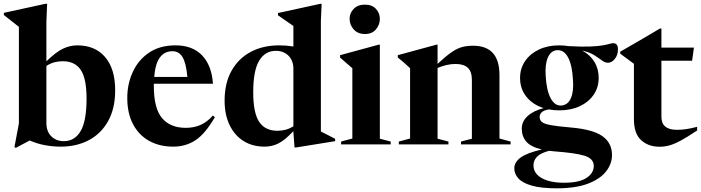

<svg xmlns="http://www.w3.org/2000/svg" viewBox="-32 -764 3708 1016"><path d="M289.5 12Q247 12 205.5 4.2Q164 -3.5 125 -20.5L51.5 18.5L44.5 14L68 -111V-622Q58 -629.5 38 -645.5Q18 -661.5 -11.5 -684.5V-696L208.5 -744H217.5L213.5 -650.5V-439.5Q266 -490.5 302.8 -507.2Q339.5 -524 376.5 -524Q471.5 -524 524.5 -461.8Q577.5 -399.5 577.5 -286.5Q577.5 -190.5 540.5 -123.8Q503.5 -57 438.5 -22.5Q373.5 12 289.5 12ZM213.5 -112.5Q213.5 -69 239.2 -43Q265 -17 306.5 -17Q363 -17 394.5 -70Q426 -123 426 -243Q426 -348.5 395.2 -394.2Q364.5 -440 300 -440Q276.5 -440 255.2 -434.2Q234 -428.5 213.5 -415Z M897 -524Q986.5 -524 1037.2 -471.2Q1088 -418.5 1095 -321H782Q782 -315.5 782 -309.5Q782 -190.5 825.5 -139Q869 -87.5 952 -87.5Q993 -87.5 1028.2 -102.5Q1063.5 -117.5 1094.5 -152.5L1105 -144Q1054.5 -56.5 1002.8 -22.2Q951 12 884.5 12Q813 12 758.2 -18Q703.5 -48 672.5 -105.8Q641.5 -163.5 641.5 -246Q641.5 -320.5 671 -384Q700.5 -447.5 757.2 -485.8Q814 -524 897 -524ZM880.5 -493Q839.5 -493 814.8 -461Q790 -429 784 -357H959.5Q952.5 -432 933.5 -462.5Q914.5 -493 880.5 -493Z M1741.5 -17 1534 16.5H1526.5L1520.5 -65V-70Q1474.5 -21 1440.2 -4.5Q1406 12 1369 12Q1303.5 12 1256 -18.2Q1208.5 -48.5 1182.5 -103.2Q1156.5 -158 1156.5 -231Q1156.5 -324.5 1193.5 -390Q1230.5 -455.5 1295.5 -489.8Q1360.5 -524 1444.5 -524Q1483.5 -524 1520.5 -518V-626.5Q1511.5 -633 1486 -650.5Q1460.5 -668 1439 -683V-695L1663.5 -744H1670L1666 -653.5V-68Q1672 -65 1686 -58Q1700 -51 1715.5 -43Q1731 -35 1741.5 -29.5ZM1520.5 -399.5Q1520.5 -443 1494.8 -469Q1469 -495 1427.5 -495Q1371 -495 1339.5 -443Q1308 -391 1308 -275.5Q1308 -166.5 1339.5 -119.2Q1371 -72 1436 -72Q1459.5 -72 1480.5 -77.8Q1501.5 -83.5 1520.5 -96Z M1899 -584Q1861.5 -584 1839.8 -608.2Q1818 -632.5 1818 -664.5Q1818 -695 1839.8 -717.2Q1861.5 -739.5 1899 -739.5Q1936.5 -739.5 1957.2 -717.2Q1978 -695 1978 -664.5Q1978 -632.5 1957.2 -608.2Q1936.5 -584 1899 -584ZM1978 -527.5V-30L2035.5 -15V0H1773V-15L1832.5 -31V-403Q1824 -410.5 1807.2 -424.8Q1790.5 -439 1767.5 -459.5V-472L1971.5 -527.5Z M2407.5 -15 2465 -30V-341Q2465 -385 2443.8 -405.2Q2422.5 -425.5 2378 -425.5Q2353 -425.5 2329 -419.5Q2305 -413.5 2283.5 -404.5V-30L2341 -15V0H2078.5V-15L2138 -31V-403Q2129.5 -411 2114.2 -425Q2099 -439 2073 -459.5V-472L2277 -527.5H2283.5V-426Q2328 -467.5 2358 -488Q2388 -508.5 2413.8 -515.2Q2439.5 -522 2471.5 -522Q2611 -522 2611 -367V-31L2670 -15V0H2407.5Z M2928 -180Q2899 -180 2872.5 -185Q2845.5 -180.5 2834.5 -169.8Q2823.5 -159 2823.5 -146Q2823.5 -129 2835.2 -118.8Q2847 -108.5 2882 -102Q2917 -95.5 2987 -89.5Q3105 -79.5 3155.8 -43.5Q3206.5 -7.5 3206.5 56.5Q3206.5 103 3175.2 143Q3144 183 3079.5 207.8Q3015 232.5 2914.5 232.5Q2831 232.5 2781.8 218.2Q2732.5 204 2711 180Q2689.5 156 2689.5 126.5Q2689.5 95 2722.2 70.2Q2755 45.5 2835 27Q2776.5 13 2752.8 -14.8Q2729 -42.5 2729 -83.5Q2729 -120.5 2758.8 -148.8Q2788.5 -177 2844.5 -192Q2787.5 -210 2753.8 -251.8Q2720 -293.5 2720 -351.5Q2720 -402 2746.8 -441Q2773.5 -480 2820.2 -502Q2867 -524 2926.5 -524Q2952.5 -524 2976.5 -520Q3046.5 -516 3089.5 -517.8Q3132.5 -519.5 3156.5 -523.8Q3180.5 -528 3192.8 -531.8Q3205 -535.5 3214 -535.5Q3224 -535.5 3231 -528.2Q3238 -521 3238 -504Q3238 -473 3221.8 -452.5Q3205.5 -432 3185 -432Q3169.5 -432 3153.2 -444.2Q3137 -456.5 3112.5 -472Q3088 -487.5 3048.5 -496.5Q3090 -474.5 3113 -437.2Q3136 -400 3136 -352Q3136 -301.5 3109.5 -262.8Q3083 -224 3036 -202Q2989 -180 2928 -180ZM2939 -205.5Q2974 -209 2989.2 -245Q3004.5 -281 3000 -340.5Q2996 -418.5 2974.2 -459.8Q2952.5 -501 2915.5 -498.5Q2883 -496 2867.2 -459.8Q2851.5 -423.5 2855.5 -364Q2859.5 -287 2881.5 -245Q2903.5 -203 2939 -205.5ZM2791 110.5Q2791 154 2834.8 178.5Q2878.5 203 2952.5 203Q3033 203 3071.5 177.5Q3110 152 3110 114.5Q3110 75 3060.8 60Q3011.5 45 2901.5 37Q2887 35.5 2873.5 34Q2827 46.5 2809 66Q2791 85.5 2791 110.5Z M3468 -145.5Q3468 -77 3550.5 -77Q3573 -77 3598 -80.5Q3623 -84 3657 -93V-73.5Q3606 -39.5 3572 -21Q3538 -2.5 3511.8 5Q3485.5 12.5 3458.5 12.5Q3399 12.5 3360.8 -22.2Q3322.5 -57 3322.5 -133V-426.5L3250 -480V-490.5Q3257 -494.5 3278.8 -507Q3300.5 -519.5 3331 -537.2Q3361.5 -555 3395.5 -574.8Q3429.5 -594.5 3460 -613H3468V-512H3640L3630.5 -442.5H3468Z"/></svg>

Font: Newsreader 72pt SemiBold
Style: Regular
Weight: 600
Designer: Hugues Gentile
Foundry: Production Type
Version: Version 1.003; ttfautohint (v1.8.3)